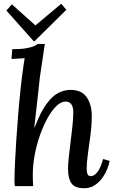

<svg xmlns="http://www.w3.org/2000/svg" viewBox="-20 -988 613 1019"><path d="M427 11Q377 11 359 -15.5Q341 -42 341 -91Q341 -119 345.5 -157.5Q350 -196 355 -237.5Q360 -279 364.5 -320Q369 -361 369 -394Q369 -407 365.5 -419.5Q362 -432 353 -440.5Q344 -449 328 -449Q304 -449 279.5 -425.5Q255 -402 232.5 -361.5Q210 -321 192 -270Q174 -219 164 -165Q154 -111 154 -59Q154 -45 154.5 -29Q155 -13 156 0H59Q57 -12 57 -18.5Q57 -25 57 -33Q57 -68 59.5 -123.5Q62 -179 66.5 -245.5Q71 -312 76.5 -380Q82 -448 88.5 -509Q95 -570 101 -612Q104 -635 106 -649Q108 -663 111 -679L41 -675L45 -727Q90 -727 116.5 -731.5Q143 -736 158 -742Q173 -748 180 -755H218Q214 -729 209 -695Q204 -661 199 -628.5Q194 -596 191 -574Q189 -554 185.5 -521Q182 -488 177.5 -449.5Q173 -411 169 -374.5Q165 -338 162 -312H164Q195 -393 226.5 -436Q258 -479 290 -495Q322 -511 353 -511Q414 -511 440.5 -471.5Q467 -432 467 -373Q467 -324 460 -271Q453 -218 446.5 -171Q440 -124 440 -93Q440 -75 444.5 -64Q449 -53 463 -53Q478 -53 495.5 -73Q513 -93 527 -144L562 -134Q559 -116 549 -91Q539 -66 522.5 -43Q506 -20 482 -4.5Q458 11 427 11ZM159 -769 14 -932 43 -965 167 -854H169L305 -968L332 -936L163 -769Z"/></svg>

Font: Lora Medium
Style: Italic
Weight: 500
Italic angle: -3°
Designer: Olga Karpushina, Alexei Vanyashin (Cyrillic)
Foundry: Cyreal
Version: Version 3.004